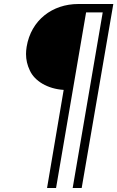

<svg xmlns="http://www.w3.org/2000/svg" viewBox="-20 -720 586 959"><path d="M298 -271 215 219H260L410 -658H493L343 219H388L546 -700H371C242 -700 135 -620 113 -486C111 -473 110 -461 110 -450C110 -422 116 -395 129 -368C153 -315 218 -276 298 -271Z"/></svg>

Font: Jost Light
Style: Italic
Weight: 300
Italic angle: -5°
Version: Version 3.710